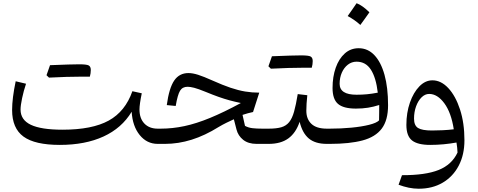

<svg xmlns="http://www.w3.org/2000/svg" viewBox="-20 -882 2931 1177"><path d="M787.1 -196.8Q726.6 -96.7 614.5 -45.2Q502.4 6.3 346.7 6.3Q193.8 6.3 124 -44.7Q54.2 -95.7 54.2 -207.5Q54.2 -279.3 76.2 -383.8L139.6 -368.7Q125 -325.2 115.5 -280.3Q106 -235.4 106 -210.4Q106 -147 169.2 -116.9Q232.4 -86.9 363.3 -86.9Q544.9 -86.9 646.5 -142.8Q748 -198.7 791.5 -322.8L849.1 -310.1Q835 -242.2 835 -210.9Q835 -156.2 865 -124.8Q895 -93.3 946.8 -93.3H947.3V0H946.8Q880.4 0 836.4 -54.2Q792.5 -108.4 787.1 -196.8ZM480 -412.1Q394 -412.1 280.3 -406.2Q274.9 -412.1 265.1 -420.9Q270.5 -437 276.1 -452.1Q281.7 -467.3 286.6 -482.4Q418.9 -487.8 465.6 -487.8Q512.2 -487.8 524.4 -480.5Q536.6 -473.1 536.6 -452.9Q536.6 -432.6 530.8 -412.1Z M1135.3 -434.1Q1161.1 -434.1 1194.3 -423.6Q1227.5 -413.1 1284.2 -387.7Q1345.2 -360.4 1392.8 -344.2Q1440.4 -328.1 1482.9 -321Q1525.4 -314 1569.3 -314L1531.2 -195.3Q1499 -188.5 1466.8 -177.7L1481.9 -110.4Q1502.9 -99.1 1527.6 -96.2Q1552.2 -93.3 1587.9 -93.3H1627.4V0H1552.7Q1502 0 1470.7 -24.9Q1439.5 -49.8 1429.7 -88.4L1413.6 -150.9Q1392.6 -141.6 1368.4 -129.6Q1344.2 -117.7 1320.3 -103.5Q1235.8 -50.8 1154.3 -25.4Q1072.8 0 991.7 0H947.3Q931.2 0 931.2 -32.7V-60.5Q931.2 -93.3 947.3 -93.3H965.3Q1037.1 -93.3 1110.4 -108.9Q1183.6 -124.5 1267.8 -159.2Q1352.1 -193.8 1456.5 -250.5Q1418.9 -258.3 1386.7 -267.1Q1354.5 -275.9 1320.1 -288.1Q1285.6 -300.3 1240.7 -318.8Q1195.3 -337.4 1170.4 -343.8Q1145.5 -350.1 1129.9 -350.1Q1098.6 -350.1 1083.7 -325.7Q1068.8 -301.3 1057.1 -232.4L1002.4 -237.8Q1016.6 -342.3 1047.9 -388.2Q1079.1 -434.1 1135.3 -434.1Z M1840.3 -466.8Q1754.4 -466.8 1640.6 -460.9Q1635.3 -466.8 1625.5 -475.6Q1630.9 -491.7 1636.5 -506.8Q1642.1 -522 1647 -537.1Q1779.3 -542.5 1825.9 -542.5Q1872.6 -542.5 1884.8 -535.2Q1897 -527.8 1897 -507.6Q1897 -487.3 1891.1 -466.8ZM1627.4 0Q1611.3 0 1611.3 -32.7V-60.5Q1611.3 -93.3 1627.4 -93.3Q1674.3 -93.3 1704.1 -101.8Q1733.9 -110.4 1752.4 -133.1Q1771 -155.8 1782.7 -197.5Q1794.4 -239.3 1805.2 -305.2L1863.8 -298.3Q1857.9 -242.7 1857.9 -203.1Q1857.9 -152.3 1888.9 -122.8Q1919.9 -93.3 1983.4 -93.3H1983.9V0H1983.4Q1912.6 0 1873 -33.2Q1833.5 -66.4 1816.9 -135.3Q1793.9 -67.4 1747.8 -33.7Q1701.7 0 1627.4 0Z M2358.9 -236.8Q2358.9 -145 2320.1 -93.5Q2281.2 -42 2202.1 -21Q2123 0 2002 0H1983.9Q1967.8 0 1967.8 -32.7V-60.5Q1967.8 -93.3 1983.9 -93.3H2001Q2070.3 -93.3 2133.8 -99.4Q2197.3 -105.5 2242.9 -116.9Q2288.6 -128.4 2303.7 -144Q2304.2 -167 2304.4 -192.6Q2304.7 -218.3 2304.7 -238.3Q2270 -227.1 2236.1 -221.7Q2202.1 -216.3 2161.6 -216.3Q2085.4 -216.3 2052 -245.1Q2018.6 -273.9 2018.6 -342.3Q2018.6 -411.6 2038.1 -466.8Q2057.6 -522 2093.5 -554.2Q2129.4 -586.4 2178.7 -586.4Q2234.9 -586.4 2275.1 -543.9Q2315.4 -501.5 2337.2 -423.1Q2358.9 -344.7 2358.9 -236.8ZM2295.9 -314Q2285.2 -405.8 2253.7 -454.8Q2222.2 -503.9 2166 -503.9Q2136.2 -503.9 2112.5 -485.6Q2088.9 -467.3 2075.4 -436.5Q2062 -405.8 2062 -368.2Q2062 -301.3 2165.5 -301.3Q2199.7 -301.3 2229.7 -304.2Q2259.8 -307.1 2295.9 -314ZM2166 -862.3Q2201.2 -849.1 2244.6 -806.6Q2231 -787.1 2217.3 -768.1Q2203.6 -749 2189 -729Q2155.3 -759.8 2111.3 -783.7Q2125.5 -803.7 2138.9 -822.8Q2152.3 -841.8 2166 -862.3Z M2546.9 274.9Q2517.1 274.9 2485.8 268.6Q2454.6 262.2 2423.3 250.5L2444.3 191.9Q2588.4 192.4 2669.2 159.9Q2750 127.4 2784.7 53.2Q2784.2 36.6 2782.5 22.5Q2780.8 8.3 2778.3 -8.3Q2741.2 -1.5 2700 2.4Q2658.7 6.3 2617.2 6.3Q2540.5 6.3 2505.9 -21Q2471.2 -48.3 2471.2 -116.2Q2471.2 -190.9 2492.9 -253.2Q2514.6 -315.4 2550.8 -352.5Q2586.9 -389.6 2630.9 -389.6Q2683.6 -389.6 2728.3 -341.8Q2772.9 -293.9 2800 -210.9Q2827.1 -127.9 2827.1 -22Q2827.1 66.4 2792.2 133.3Q2757.3 200.2 2694.3 237.5Q2631.3 274.9 2546.9 274.9ZM2761.7 -89.4Q2746.1 -191.4 2703.9 -248.8Q2661.6 -306.2 2610.8 -306.2Q2585.4 -306.2 2564.2 -285.2Q2543 -264.2 2530.5 -229.7Q2518.1 -195.3 2518.1 -154.8Q2518.1 -112.8 2542.7 -97.4Q2567.4 -82 2627.9 -82Q2658.7 -82 2694.3 -83.7Q2730 -85.4 2761.7 -89.4Z"/></svg>

Font: Pinar-DS2-FD Regular
Style: Regular
Weight: 400
Designer: Amin Abedi
Version: Version 2.000